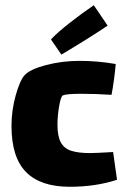

<svg xmlns="http://www.w3.org/2000/svg" viewBox="-20 -702 484 735"><path d="M428 -14Q347 13 247 13Q135 13 79.5 -43.5Q24 -100 24 -220Q24 -279 40 -336.5Q56 -394 74 -414Q95 -437 156.5 -453Q218 -469 284 -469Q353 -469 423 -457Q421 -432 416.5 -398.5Q412 -365 407 -339Q345 -343 290 -343Q236 -343 221 -337Q213 -334 206.5 -296Q200 -258 200 -225Q200 -181 212.5 -157.5Q225 -134 252 -125Q279 -116 325 -116Q345 -116 413 -120ZM339 -682 392 -604Q360 -582 307 -549Q254 -516 215 -493L175 -551Q198 -576 245 -613Q292 -650 339 -682Z"/></svg>

Font: Lalezar
Style: Regular
Weight: 400
Designer: Borna Izadpanah
Foundry: Borna Izadpanah
Version: Version 1.004